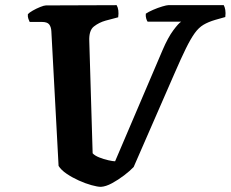

<svg xmlns="http://www.w3.org/2000/svg" viewBox="-20 -724 894 744"><path d="M371 0Q358 0 334.5 -6.5Q311 -13 285.5 -24.5Q260 -36 238.5 -50.5Q217 -65 207 -81L179 -603Q178 -620 170.5 -629.5Q163 -639 142 -639H95Q93 -643 90 -651Q87 -659 88 -669Q93 -675 107 -683Q121 -691 136 -697Q151 -703 158 -703L432 -704Q442 -687 438 -657L389 -644Q364 -637 344 -621.5Q324 -606 326 -564L339 -130Q347 -121 364.5 -114Q382 -107 400 -103Q418 -99 426 -99L610 -530Q631 -579 651.5 -606.5Q672 -634 682 -640H552Q549 -644 546.5 -652.5Q544 -661 545 -671Q555 -678 573.5 -686Q592 -694 609 -699Q626 -704 632 -704H847Q851 -697 853 -685.5Q855 -674 853 -658L814 -647Q787 -639 768.5 -628Q750 -617 734.5 -595.5Q719 -574 700.5 -536.5Q682 -499 656 -439L498 -77Q484 -62 461 -44.5Q438 -27 414 -14Q390 -1 371 0Z"/></svg>

Font: Texturina ExtraBold
Style: Italic
Weight: 800
Italic angle: -11°
Designer: Guillermo Torres Carreño
Foundry: Omnibus-Type
Version: Version 1.002; ttfautohint (v1.8.3)